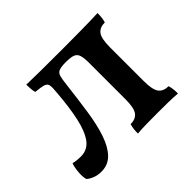

<svg xmlns="http://www.w3.org/2000/svg" viewBox="-112 -618 783 783"><g transform="rotate(-45 279.0 -226.5)"><path d="M77 8Q56 8 38.5 1Q21 -6 12 -15Q7 -33 9.5 -59Q12 -85 18 -100Q29 -97 41.5 -96Q54 -95 61 -95Q100 -95 122.5 -125.5Q145 -156 157.5 -213Q170 -270 176 -348Q179 -375 177 -388Q175 -401 161.5 -405.5Q148 -410 116 -413Q113 -423 112 -435.5Q111 -448 111 -460Q138 -459 187 -458.5Q236 -458 317 -458Q376 -458 415 -458.5Q454 -459 480 -459.5Q506 -460 523 -461Q523 -446 521.5 -434.5Q520 -423 517 -413Q488 -413 474 -395Q460 -377 460 -326V-132Q460 -81 474 -63Q488 -45 517 -45Q520 -35 521.5 -24Q523 -13 523 3Q501 1 470.5 0.5Q440 0 408 0Q375 0 344.5 0.5Q314 1 292 3Q292 -13 293.5 -24Q295 -35 298 -45Q327 -45 341 -63Q355 -81 355 -132V-343Q355 -371 350 -386Q345 -401 331 -406Q317 -411 290 -411Q263 -411 250.5 -406Q238 -401 234 -386Q230 -371 227 -343Q218 -267 208.5 -203Q199 -139 183 -92Q167 -45 141.5 -18.5Q116 8 77 8Z"/></g></svg>

Font: Vollkorn Medium
Style: Regular
Weight: 500
Designer: Friedrich Althausen
Foundry: Friedrich Althausen
Version: Version 5.000